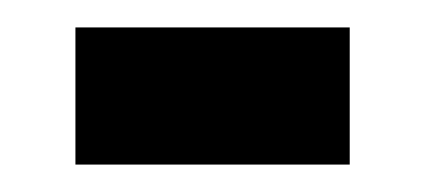

<svg xmlns="http://www.w3.org/2000/svg" viewBox="-20 -420 310 140"><path d="M35 -400H235V-300H35Z"/></svg>

Font: BebasNeueW03-Regular
Style: Regular
Weight: 400
Designer: Ryoichi Tsunekawa
Foundry: Ryoichi Tsunekawa
Version: Version 1.30